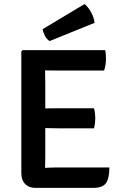

<svg xmlns="http://www.w3.org/2000/svg" viewBox="-20 -932 608 954"><path d="M86 -676.5 92.5 -683H204V-584Q204 -563 204.5 -549Q205 -535 205 -514.5V-154.5Q205 -139.5 204.5 -126.8Q204 -114 204 -98.5V1.5H155.5Q123.5 1.5 104.8 -17.8Q86 -37 86 -71.5ZM447 -394Q450.5 -382.5 452 -368.2Q453.5 -354 453.5 -344.5Q453.5 -334.5 452 -320.8Q450.5 -307 447 -294.5H268.5Q257 -294.5 238 -295Q219 -295.5 198.8 -295.8Q178.5 -296 163 -296V-392.5Q178.5 -393 198.8 -393.2Q219 -393.5 238 -393.8Q257 -394 268.5 -394ZM502.5 -683Q505.5 -669.5 506 -657.5Q506.5 -645.5 506.5 -635.5Q506.5 -625 504.2 -610Q502 -595 497 -581.5H268.5Q257 -581.5 238 -581.8Q219 -582 198.8 -582.2Q178.5 -582.5 163 -583V-683ZM523.5 -100Q523.5 -47 507 -22.8Q490.5 1.5 444 1.5H163V-95.5Q189.5 -97 214.5 -98.5Q239.5 -100 272 -100ZM400 -912Q410.5 -904 421.5 -889Q432.5 -874 440.2 -855.5Q448 -837 450 -818.5L226.5 -728Q213 -736 203.5 -753.8Q194 -771.5 192 -787Z"/></svg>

Font: Signika Medium
Style: Regular
Weight: 500
Designer: Anna Giedry
Foundry: Anna Giedry
Version: Version 2.000